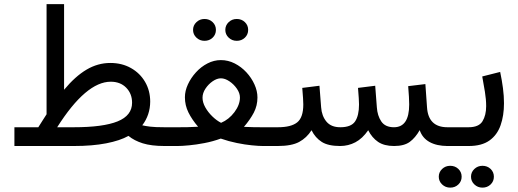

<svg xmlns="http://www.w3.org/2000/svg" viewBox="-20 -692 2457 910"><path d="M502.9 -393.6Q558.1 -393.6 600.8 -369.4Q643.6 -345.2 667.7 -303.7Q691.9 -262.2 691.9 -210Q691.4 -147 654.3 -98.1Q668.5 -94.7 691.4 -91.8Q714.4 -88.9 758.8 -88.9H773.4V0H759.3Q697.3 0 656.7 -12.7Q616.2 -25.4 588.9 -47.9Q548.8 -25.4 483.4 -12.7Q418 0 331.5 0H48.3V-88.9H161.6Q170.9 -104.5 181.2 -119.9Q191.4 -135.3 200.7 -150.4V-672.4H283.7V-266.6Q336.4 -330.1 389.9 -361.8Q443.4 -393.6 502.9 -393.6ZM504.9 -304.7Q387.7 -304.7 251 -88.9H329.6Q468.8 -88.9 537.4 -116.7Q606 -144.5 606 -205.1Q606 -248 578.1 -276.4Q550.3 -304.7 504.9 -304.7Z M1047.9 -550.3Q1047.9 -571.8 1063.7 -586.9Q1079.6 -602.1 1102.1 -602.1Q1125 -602.1 1140.6 -587.2Q1156.2 -572.3 1156.2 -550.3Q1156.2 -528.3 1140.6 -513.4Q1125 -498.5 1102.1 -498.5Q1079.6 -498.5 1063.7 -513.7Q1047.9 -528.8 1047.9 -550.3ZM895 -550.3Q895 -571.8 910.9 -586.9Q926.8 -602.1 949.2 -602.1Q972.2 -602.1 987.8 -587.2Q1003.4 -572.3 1003.4 -550.3Q1003.4 -528.3 987.8 -513.4Q972.2 -498.5 949.2 -498.5Q926.8 -498.5 910.9 -513.7Q895 -528.8 895 -550.3ZM1200.2 -230Q1200.2 -191.4 1183.1 -158.4Q1166 -125.5 1136.2 -90.8Q1164.1 -89.4 1185.5 -89.1Q1207 -88.9 1223.6 -88.9H1271V0H1225.1Q1206.5 0 1174.1 -3.2Q1141.6 -6.3 1102.8 -14.2Q1064 -22 1026.4 -35.2Q988.8 -21.5 949.2 -13.9Q909.7 -6.3 876 -3.2Q842.3 0 822.3 0H753.9V-88.9H822.3Q842.8 -88.9 865 -89.1Q887.2 -89.4 918.9 -91.3Q889.6 -125.5 873 -159.2Q856.4 -192.9 856.4 -231Q856.4 -261.2 870.6 -292Q884.8 -322.8 908.7 -349.1Q932.6 -375.5 963.4 -391.4Q994.1 -407.2 1026.9 -407.2Q1061 -407.2 1092.3 -391.4Q1123.5 -375.5 1147.7 -349.4Q1171.9 -323.2 1186 -292Q1200.2 -260.7 1200.2 -230ZM1026.9 -320.8Q1008.3 -320.8 988 -306.9Q967.8 -293 953.9 -272Q939.9 -251 939.9 -229Q939.9 -206.5 953.1 -183.1Q966.3 -159.7 986.6 -140.1Q1006.8 -120.6 1027.8 -109.9Q1064.9 -125.5 1091.1 -160.4Q1117.2 -195.3 1117.2 -230Q1117.2 -250.5 1102.8 -271.5Q1088.4 -292.5 1067.4 -306.6Q1046.4 -320.8 1026.9 -320.8Z M1847.7 0Q1800.8 0 1772 -19.5Q1743.2 -39.1 1725.1 -74.7Q1697.8 -35.2 1664.3 -17.6Q1630.9 0 1591.8 0Q1535.6 0 1505.1 -19.3Q1474.6 -38.6 1456.5 -74.7Q1433.6 -38.6 1397.9 -19.3Q1362.3 0 1296.4 0H1251.5V-88.9H1297.4Q1359.9 -88.9 1388.7 -112.1Q1417.5 -135.3 1417.5 -196.8Q1417.5 -209.5 1416.3 -226.8Q1415 -244.1 1412.6 -275.4L1494.1 -285.6L1502 -183.6Q1504.9 -142.6 1527.1 -115.7Q1549.3 -88.9 1592.8 -88.9Q1644.5 -88.9 1663.1 -116.7Q1681.6 -144.5 1681.6 -196.8Q1681.6 -209.5 1680.4 -227.1Q1679.2 -244.6 1676.8 -275.4L1758.3 -285.6L1766.1 -183.6Q1768.6 -144 1787.1 -116.5Q1805.7 -88.9 1847.2 -88.9Q1919.4 -88.9 1919.4 -196.8Q1919.4 -214.4 1918.2 -233.4Q1917 -252.4 1914.6 -283.7L1996.1 -293.5L2003.9 -183.6Q2009.8 -88.9 2100.6 -88.9H2115.2V0H2101.6Q2050.3 0 2016.1 -18.8Q1981.9 -37.6 1969.2 -75.2Q1948.7 -39.1 1922.1 -19.5Q1895.5 0 1847.7 0Z M2094.7 -88.9H2200.7Q2249.5 -88.9 2266.8 -117.2Q2284.2 -145.5 2284.2 -189Q2284.2 -220.7 2278.3 -256.8Q2272.5 -293 2265.6 -329.6L2350.6 -351.1Q2358.9 -312 2363.8 -274.4Q2368.7 -236.8 2368.7 -202.6Q2368.7 -144 2352.5 -98.1Q2336.4 -52.2 2299.8 -26.1Q2263.2 0 2201.7 0H2094.7ZM2212.4 145.5Q2212.4 124 2228.3 108.9Q2244.1 93.8 2266.6 93.8Q2289.6 93.8 2305.2 108.6Q2320.8 123.5 2320.8 145.5Q2320.8 167.5 2305.2 182.4Q2289.6 197.3 2266.6 197.3Q2244.1 197.3 2228.3 182.1Q2212.4 167 2212.4 145.5ZM2059.6 145.5Q2059.6 124 2075.4 108.9Q2091.3 93.8 2113.8 93.8Q2136.7 93.8 2152.3 108.6Q2168 123.5 2168 145.5Q2168 167.5 2152.3 182.4Q2136.7 197.3 2113.8 197.3Q2091.3 197.3 2075.4 182.1Q2059.6 167 2059.6 145.5Z"/></svg>

Font: Vazirmatn RD FD
Style: Regular
Weight: 400
Designer: Saber Rastikerdar
Foundry: Saber Rastikerdar
Version: Version 33.003